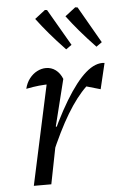

<svg xmlns="http://www.w3.org/2000/svg" viewBox="-53 -772 505 809"><g transform="rotate(-5 199.5 -367.0)"><path d="M57 0 156 -458 168 -421Q140 -421 115.5 -418.5Q91 -416 61 -410Q67 -435 81 -453Q95 -471 113.5 -480.5Q132 -490 151 -490Q174 -490 192 -476.5Q210 -463 220 -438L171 -241L178 -238L131 0ZM146 -118 134 -150Q185 -269 231.5 -346Q278 -423 319.5 -459Q361 -495 399 -490L373 -381L314 -398Q272 -358 231 -290Q190 -222 146 -118ZM243 -561Q204 -602 176 -635Q148 -668 124 -700L168 -734L177 -733L267 -578ZM371 -561Q332 -602 304 -635Q276 -668 252 -700L296 -734L306 -733L395 -578Z"/></g></svg>

Font: Piazzolla 24pt
Style: Italic
Weight: 400
Italic angle: -11.3°
Designer: Juan Pablo del Peral
Foundry: Huerta Tipografica
Version: Version 2.005